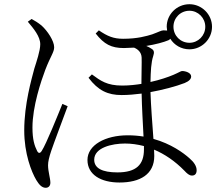

<svg xmlns="http://www.w3.org/2000/svg" viewBox="-20 -833 1040 911"><path d="M803 -706C803 -748 836 -782 879 -782C920 -782 954 -748 954 -706C954 -664 920 -630 879 -630C836 -630 803 -664 803 -706ZM112 -730C139 -698 171 -660 171 -623C171 -592 153 -540 143 -508C130 -458 95 -340 95 -214C95 -104 129 -18 152 21C166 44 179 58 197 58C211 58 219 48 219 34C219 13 208 -19 208 -49C208 -66 213 -87 223 -117C236 -156 281 -274 301 -329L276 -340C255 -288 199 -149 178 -117C170 -104 162 -105 156 -117C144 -141 134 -170 134 -228C134 -328 175 -449 195 -502C220 -567 237 -585 237 -609C237 -639 205 -687 177 -712C161 -725 145 -735 130 -743ZM663 -140V-124C663 -52 627 -15 537 -15C465 -15 427 -35 427 -75C427 -133 512 -152 573 -152C602 -152 632 -148 663 -140ZM416 -480 400 -464C446 -403 492 -382 557 -382C590 -382 619 -385 652 -389C653 -328 658 -245 661 -185C637 -189 612 -191 586 -191C480 -191 395 -145 395 -74C395 -4 459 33 547 33C645 33 712 -6 712 -93L711 -123C761 -102 810 -69 855 -23C867 -10 878 0 891 0C906 0 913 -10 913 -25C913 -45 900 -64 879 -82C850 -108 791 -151 708 -174C703 -242 696 -332 694 -396C750 -406 815 -423 856 -439C878 -448 887 -459 887 -470C887 -488 860 -496 844 -496C838 -496 831 -490 803 -478C777 -467 739 -454 694 -444C695 -495 697 -537 707 -567C713 -585 711 -594 700 -601C692 -607 683 -611 674 -615C718 -622 758 -633 779 -642C783 -644 786 -646 788 -649C807 -619 840 -599 879 -599C937 -599 986 -647 986 -706C986 -765 937 -813 879 -813C819 -813 771 -765 771 -706L773 -688L756 -689C745 -689 735 -682 702 -670C676 -662 633 -649 564 -649C519 -649 490 -661 449 -689L434 -674C474 -623 508 -605 568 -605L616 -607C633 -600 651 -586 652 -560C653 -536 651 -483 651 -435C626 -431 594 -427 560 -427C487 -427 457 -450 416 -480Z"/></svg>

Font: Noto Serif CJK TC Light
Style: Regular
Weight: 300
Designer: Ryoko NISHIZUKA 西塚涼子 (kana & ideographs); Frank Grießhammer (Latin, Greek & Cyrillic); Wenlong ZHANG 张文龙 (bopomofo); San
Foundry: Adobe
Version: Version 2.001;hotconv 1.1.0;makeotfexe 2.6.0